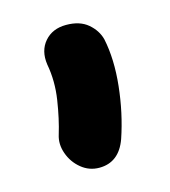

<svg xmlns="http://www.w3.org/2000/svg" viewBox="-65 -769 408 461"><g transform="rotate(-15 138.5 -539.0)"><path d="M128 -363Q103 -363 83.5 -379Q64 -395 55.5 -419Q47 -443 54 -465Q65 -501 72 -546.5Q79 -592 71 -635Q66 -670 85.5 -692.5Q105 -715 139 -715Q173 -715 193 -698Q213 -681 219 -658Q230 -606 223 -540.5Q216 -475 196 -416Q177 -363 128 -363Z"/></g></svg>

Font: Shantell Sans Normal
Style: Bold
Weight: 700
Designer: Stephen Nixon, Anya Danilova, Shantell Martin
Foundry: Arrow Type
Version: Version 1.009;[a7da0bfa3]